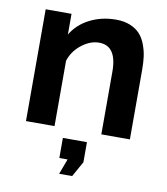

<svg xmlns="http://www.w3.org/2000/svg" viewBox="-83 -603 771 886"><g transform="rotate(10 302.0 -160.0)"><path d="M547.9 0H414.1V-293.9Q414.1 -415 331.1 -415Q289.6 -415 249.5 -383.8Q209.5 -352.5 194.8 -306.2V0H61V-523.9H182.1V-426.8Q211.4 -476.6 266.8 -504.9Q322.3 -533.2 390.1 -533.2Q428.2 -533.2 456.8 -521.2Q485.4 -509.3 502.4 -490.2Q519.5 -471.2 530 -443.4Q540.5 -415.5 544.2 -387.9Q547.9 -360.4 547.9 -327.1ZM253.9 212.9 280.8 141.1H242.2V46.9H355V141.1L314.9 212.9Z"/></g></svg>

Font: Rawline
Style: Bold
Weight: 700
Designer: Matt McInerney, Pablo Impallari, Rodrigo Fuenzalida
Foundry: Matt McInerney, Pablo Impallari, Rodrigo Fuenzalida
Version: Version 4.020;PS 004.020;hotconv 1.0.88;makeotf.lib2.5.64775